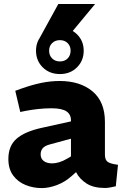

<svg xmlns="http://www.w3.org/2000/svg" viewBox="-20 -929 618 957"><path d="M187.6 8.5Q145.7 8.5 107.7 -6.8Q69.7 -22 45.7 -54.3Q21.7 -86.5 21.7 -136.5Q21.7 -202 62.5 -237.5Q103.2 -273 186.6 -291.5L333.7 -324V-326Q334.7 -358.1 311.6 -373.7Q288.5 -389.3 236.5 -389.3Q205 -389.3 172 -385.8Q139 -382.3 107.5 -376.3L81 -370.8L56.1 -476.4L88 -487.9Q137 -505.4 184 -515.4Q230.9 -525.3 277.3 -525.3Q379.2 -525.3 441.1 -473.7Q503 -422 503 -321.5V-158.2Q503 -132.6 516.2 -122.6Q529.5 -112.6 568.1 -107.6L557.2 -0.5Q542.7 3 528.3 5.5Q513.8 8 503.8 8Q446.4 8 411.5 -14.3Q376.5 -36.5 359.1 -71L337.1 -51.5Q303.6 -21.5 263.6 -6.5Q223.6 8.5 187.6 8.5ZM240.4 -114.7Q256.5 -114.7 275.5 -120.5Q294.6 -126.3 314.1 -137.9L333.7 -149.4V-237.7L229.7 -209.5Q202.6 -202.5 192.6 -189.7Q182.6 -176.9 182.6 -159.9Q182.6 -137.8 198.2 -126.3Q213.7 -114.7 240.4 -114.7ZM278.8 -559.9Q226.9 -559.9 193.2 -593.1Q159.5 -626.4 159.5 -676.4Q159.5 -725.3 193.2 -758.3Q226.9 -791.2 278.9 -791.2Q329.8 -791.2 363.5 -758.3Q397.2 -725.3 397.2 -676.4Q397.2 -626.4 363.6 -593.1Q330 -559.9 278.8 -559.9ZM278.6 -622.8Q302.4 -622.8 317.2 -637.8Q331.9 -652.8 331.9 -676.1Q331.9 -699.4 317.2 -714.1Q302.5 -728.9 278.7 -728.9Q254.8 -728.9 239.8 -714.1Q224.8 -699.4 224.8 -676.3Q224.8 -652.8 239.8 -637.8Q254.9 -622.8 278.6 -622.8ZM172.5 -730.4 270.6 -908.9H453.9L305.9 -730.4Z"/></svg>

Font: REM Medium
Style: Regular
Weight: 500
Designer: Octavio Pardo
Foundry: Ashler Design
Version: Version 1.005;gftools[0.9.28]